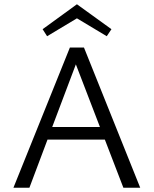

<svg xmlns="http://www.w3.org/2000/svg" viewBox="-20 -881 721 901"><path d="M341 -795 201 -711 180 -744 341 -861 503 -744 481 -711ZM559 0 472 -226H203L118 0H43L308 -658H374L638 0ZM225 -285H449L336 -579Z"/></svg>

Font: EauTestSC
Style: Regular
Weight: 400
Designer: Christian Thalmann (Catharsis Fonts)
Version: Version 0.001;PS 000.001;hotconv 1.0.88;makeotf.lib2.5.64775